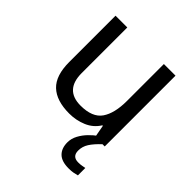

<svg xmlns="http://www.w3.org/2000/svg" viewBox="-205 -672 1028 1028"><g transform="rotate(45 309.0 -158.0)"><path d="M533 -536V0H461L448 -71H444Q418 -29 372 -9.5Q326 10 274 10Q177 10 128 -36.5Q79 -83 79 -185V-536H168V-191Q168 -63 287 -63Q376 -63 410.5 -113Q445 -163 445 -257V-536ZM448 116Q448 161 493 161Q510 161 521.5 158.5Q533 156 541 155V211Q527 215 513 217.5Q499 220 479 220Q426 220 401 195Q376 170 376 126Q376 97 390.5 70Q405 43 426.5 21Q448 -1 468 -15L516 0Q482 32 465 58.5Q448 85 448 116Z"/></g></svg>

Font: Noto Sans Buhid
Style: Regular
Weight: 400
Designer: Monotype Design Team
Foundry: Monotype Imaging Inc.
Version: Version 2.001